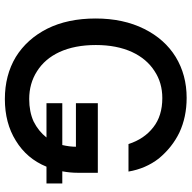

<svg xmlns="http://www.w3.org/2000/svg" viewBox="-19 -758 787 789"><g transform="rotate(90 374.5 -363.5)"><path d="M558 -35Q486 10 387 10Q289 10 214 -35Q140 -81 98 -164Q56 -248 56 -363Q56 -477 99 -563Q141 -647 214 -692Q288 -737 382 -737Q461 -737 525 -707Q585 -678 631 -623Q673 -569 685 -498H572Q551 -563 503 -600Q456 -637 383 -637Q320 -637 272 -605Q222 -573 194 -513Q165 -450 165 -364Q165 -277 194 -214Q222 -154 273 -122Q323 -90 387 -90Q439 -90 479 -108Q519 -128 545 -161H404V-226H576Q583 -256 583 -282H404V-372H690V-289Q690 -258 684 -226H734V-161H665Q632 -80 558 -35Z"/></g></svg>

Font: Sinter Medium
Style: Regular
Weight: 500
Foundry: Adobe & rsms
Version: Version 1.000